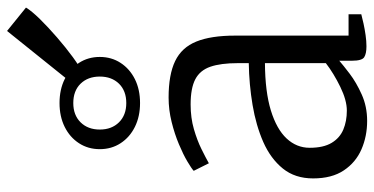

<svg xmlns="http://www.w3.org/2000/svg" viewBox="-284 -792 1086 558"><g transform="rotate(-90 259.0 -513.0)"><path d="M19.5 -146Q19.5 -198.5 48.2 -234Q77 -269.5 125.2 -290.8Q173.5 -312 233 -322Q292.5 -332 354.5 -333V-365Q354.5 -414.5 344 -444.8Q333.5 -475 307.5 -488.5Q281.5 -502 234.5 -502Q195.5 -502 162.8 -492.5Q130 -483 104.8 -470.5Q79.5 -458 63.5 -449L41.5 -493Q48.5 -499.5 68.8 -511.5Q89 -523.5 118.8 -536Q148.5 -548.5 183.5 -557.2Q218.5 -566 254.5 -566Q321 -566 360.5 -547Q400 -528 417.2 -485.5Q434.5 -443 434.5 -373V-43H496.5V-6Q485.5 -3 469.5 0.5Q453.5 4 436 6.5Q418.5 9 403.5 9Q382 9 371.8 2.5Q361.5 -4 361.5 -33V-70Q349 -59 323.8 -39.8Q298.5 -20.5 263.5 -4.8Q228.5 11 186.5 11Q142 11 104 -5.5Q66 -22 42.8 -56.8Q19.5 -91.5 19.5 -146ZM216.5 -48Q246.5 -48 285.5 -67Q324.5 -86 354.5 -109V-286Q271.5 -285.5 217 -268.8Q162.5 -252 135.5 -223Q108.5 -194 108.5 -156Q108.5 -116 122.8 -92.2Q137 -68.5 161.5 -58.2Q186 -48 216.5 -48ZM238.5 -649Q199.5 -649 169.2 -664Q139 -679 121.8 -705.5Q104.5 -732 104.5 -766Q104.5 -800 121.8 -826.5Q139 -853 169.2 -868Q199.5 -883 238.5 -883Q278 -883 308 -868Q338 -853 355.2 -826.5Q372.5 -800 372.5 -766Q372.5 -732 355.2 -705.5Q338 -679 308 -664Q278 -649 238.5 -649ZM238.5 -689Q274 -689 294.8 -710.2Q315.5 -731.5 315.5 -766Q315.5 -800.5 294.8 -821.8Q274 -843 238.5 -843Q203.5 -843 182.5 -821.8Q161.5 -800.5 161.5 -766Q161.5 -731.5 182.5 -710.2Q203.5 -689 238.5 -689ZM326 -815.5H325L293 -842.5L448 -1035.5L516 -980.5Q506.5 -964.5 482.8 -940.2Q459 -916 429.2 -890.2Q399.5 -864.5 371.8 -844.2Q344 -824 326 -815.5Z"/></g></svg>

Font: Merriweather 7pt Light
Style: Regular
Weight: 300
Designer: Eben Sorkin
Foundry: Eben Sorkin
Version: Version 2.200;gftools[0.9.31]